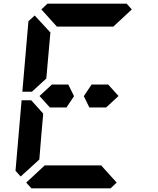

<svg xmlns="http://www.w3.org/2000/svg" viewBox="-20 -1020 856 1040"><path d="M566 -562 622 -500 555 -438H495H464L434 -499L476 -562H506H520ZM156 -526 153 -523H101L134 -905L168 -936L253 -844L240 -698L232 -608L231 -595ZM205 -302 193 -156 92 -64 64 -95 97 -477H149L158 -467L214 -405L213 -392ZM204 -969 237 -1000H390H514H666L694 -969L594 -876H587H534H503H379H348H295H288ZM612 -31 579 0H426H302H150L122 -31L222 -124H528ZM350 -562 381 -499 340 -438H310H250L194 -500L261 -562H306H321Z"/></svg>

Font: DSEG14 Classic Mini
Style: Bold Italic
Weight: 700
Italic angle: -5°
Designer: Keshikan(Twitter:@keshinomi_88pro)
Version: Version 0.46